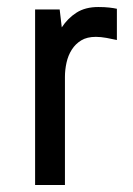

<svg xmlns="http://www.w3.org/2000/svg" viewBox="-20 -527 378 547"><path d="M80 0V-500H150L156 -449Q173 -475 198 -491Q223 -507 260 -507Q278 -507 291 -505.5Q304 -504 313 -502V-413Q300 -416 283.5 -419Q267 -422 253 -422Q228 -422 211.5 -412Q195 -402 184.5 -385.5Q174 -369 169.5 -348.5Q165 -328 165 -308V0Z"/></svg>

Font: Share
Style: Regular
Weight: 400
Designer: Ralph du Carrois
Version: Version 1.002